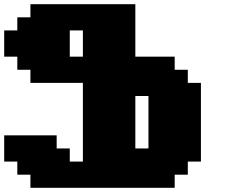

<svg xmlns="http://www.w3.org/2000/svg" viewBox="-20 -895 1102 915"><path d="M125 0H812.5V-62.5H875V-125H937.5V-500H875V-562.5H812.5V-625H625V-875H125V-812.5H62.5V-750H0V-625H62.5V-562.5H125V-500H375V-125H312.5V-187.5H250V-250H0V-125H62.5V-62.5H125ZM687.5 -187.5H625V-437.5H687.5ZM375 -625H312.5V-750H375Z"/></svg>

Font: Faithful 32x
Style: Bold
Weight: 400
Foundry: Faithful Resource Pack
Version: Version 1.0; January 27, 2023